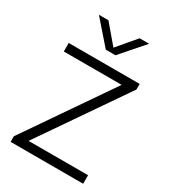

<svg xmlns="http://www.w3.org/2000/svg" viewBox="-194 -898 886 996"><g transform="rotate(30 249.0 -400.0)"><path d="M32 0V-33.5L392.5 -558L397.5 -544H36.5V-595H461.5V-561.5L100.5 -37L95.5 -51H466.5V0ZM220.5 -661 99 -800H156L257 -681H242L343 -800H400L278.5 -661Z"/></g></svg>

Font: Encode Sans SC Light
Style: Regular
Weight: 300
Version: Version 3.002